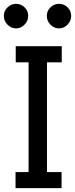

<svg xmlns="http://www.w3.org/2000/svg" viewBox="-30 -981 392 1001"><path d="M54 -833Q28 -833 9 -852.5Q-10 -872 -10 -898Q-10 -924 9 -942.5Q28 -961 54 -961Q80 -961 98.5 -942.5Q117 -924 117 -898Q117 -872 98 -852.5Q79 -833 54 -833ZM341 -898Q341 -872 322 -852.5Q303 -833 278 -833Q252 -833 233 -852.5Q214 -872 214 -898Q214 -924 233 -942.5Q252 -961 278 -961Q304 -961 322.5 -942.5Q341 -924 341 -898ZM52 -656V-740H292V-656H215V-84H291V0H51V-84H119V-656Z"/></svg>

Font: Arvo
Style: Regular
Weight: 400
Designer: Anton Koovit (Cyrillic Expansion: Cyreal)
Foundry: Anton Koovit, Yassin Baggar
Version: Version 3.000